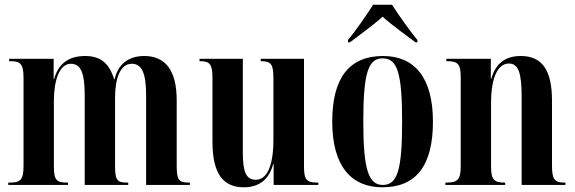

<svg xmlns="http://www.w3.org/2000/svg" viewBox="-20 -786 2444 816"><path d="M15 0H269V-10H267C222 -10 209 -18 209 -78V-358C209 -445 233 -515 281 -515C325 -515 340 -473 340 -380V0H525V-10H521C479 -10 469 -18 469 -81V-371C469 -453 491 -515 540 -515C585 -515 601 -470 601 -380V0H787V-10H784C742 -10 731 -18 731 -80V-359C731 -490 681 -548 593 -548C524 -548 481 -511 467 -449H465C444 -520 404 -548 342 -548C267 -548 227 -511 210 -450H208V-536H19V-526H22C65 -526 80 -517 80 -456V-80C80 -18 64 -10 20 -10H15Z M1016 10C1086 10 1125 -28 1141 -89H1143V0H1333V-10H1329C1283 -10 1272 -22 1272 -78V-536H1088V-526H1090C1132 -526 1142 -512 1142 -455V-192C1142 -84 1116 -22 1067 -22C1027 -22 1012 -53 1012 -138V-536H828V-526H831C872 -526 883 -512 883 -455V-183C883 -47 929 10 1016 10Z M1459 -616V-606H1467C1506 -636 1564 -677 1606 -715C1648 -677 1707 -636 1746 -606H1754V-616C1722 -654 1675 -721 1646 -766H1566C1537 -721 1491 -654 1459 -616ZM1605 10C1747 10 1820 -80 1820 -269C1820 -456 1742 -548 1608 -548C1465 -548 1392 -456 1392 -269C1392 -81 1472 10 1605 10ZM1607 0C1547 0 1524 -63 1524 -269C1524 -476 1545 -538 1606 -538C1669 -538 1689 -476 1689 -269C1689 -63 1669 0 1607 0Z M1873 0H2127V-10H2124C2079 -10 2067 -24 2067 -78V-347C2067 -462 2098 -516 2143 -516C2183 -516 2197 -477 2197 -374V0H2383V-10H2379C2337 -10 2326 -24 2326 -81V-358C2326 -491 2282 -548 2193 -548C2122 -548 2084 -510 2068 -451H2066V-536H1877V-526H1881C1926 -526 1938 -513 1938 -459V-80C1938 -24 1926 -10 1878 -10H1873Z"/></svg>

Font: Noto Serif Display ExtraCondensed
Style: Bold
Weight: 700
Width: 2
Designer: Monotype Design Team
Foundry: Monotype Imaging Inc.
Version: Version 2.009